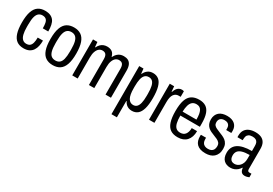

<svg xmlns="http://www.w3.org/2000/svg" viewBox="29 -1397 3458 2433"><g transform="rotate(30 1758.0 -181.0)"><path d="M215.4 12Q152.4 12 113.2 -17.5Q73.9 -47 54.6 -108.2Q35.3 -169.5 35.3 -263Q35.3 -361.5 55.9 -421.7Q76.5 -482 117.2 -510.3Q157.9 -538.5 218.7 -538.5Q263.4 -538.5 294.8 -525.1Q326.3 -511.6 345.8 -486.1Q365.2 -460.6 373.4 -421Q381.6 -381.5 381.6 -329.7H302Q302 -379.1 294.8 -410.2Q287.7 -441.4 268.7 -455.9Q249.8 -470.5 216.8 -470.5Q187.6 -470.5 164.5 -452.9Q141.4 -435.4 129.7 -394.2Q118 -353 118 -279.6V-244Q118 -181.1 128.4 -139.1Q138.8 -97.1 160.9 -76.1Q183.1 -55 215.9 -55Q249.8 -55 268.5 -70.5Q287.2 -85.9 295.9 -117.5Q304.6 -149.1 304.6 -196.3H381.6Q381.6 -154.3 373.6 -116.4Q365.7 -78.6 346.5 -49.7Q327.2 -20.8 295.3 -4.4Q263.4 12 215.4 12Z M641.8 12Q579.9 12 537.9 -15.8Q495.9 -43.5 474.6 -104.1Q453.2 -164.6 453.2 -263Q453.2 -361.9 474.6 -422.4Q495.9 -482.9 537.9 -510.7Q579.9 -538.5 641.8 -538.5Q703.3 -538.5 745 -510.7Q786.8 -482.9 808.1 -422.4Q829.5 -361.9 829.5 -263Q829.5 -164.6 808.1 -104.1Q786.8 -43.5 745 -15.8Q703.3 12 641.8 12ZM641.8 -56Q678.4 -56 701.8 -75Q725.2 -94 736 -136.2Q746.8 -178.3 746.8 -246.9V-279.1Q746.8 -347.7 736 -389.6Q725.2 -431.5 701.8 -451.3Q678.4 -471 641.8 -471Q604.8 -471 581.4 -451.3Q557.9 -431.5 546.9 -389.6Q535.9 -347.7 535.9 -279.1V-246.9Q535.9 -178.3 546.9 -136.2Q557.9 -94 581.4 -75Q604.8 -56 641.8 -56Z M923.1 0V-526.5H987.5L994.1 -453.9H999.6Q1014.9 -484.6 1034.1 -503Q1053.2 -521.5 1076.7 -530Q1100.2 -538.5 1126.7 -538.5Q1168.7 -538.5 1197.4 -519.3Q1226.1 -500.1 1237.2 -453.9H1242.2Q1257.1 -484.2 1276.2 -502.6Q1295.4 -521 1318.4 -529.8Q1341.4 -538.5 1368.5 -538.5Q1406.6 -538.5 1433.4 -524.7Q1460.2 -510.8 1474.9 -478.8Q1489.6 -446.7 1489.6 -393.2V0H1410V-375.8Q1410 -398.5 1406.3 -415Q1402.6 -431.5 1394.5 -442.9Q1386.4 -454.2 1373.4 -459.6Q1360.3 -465.1 1342.6 -465.1Q1314.5 -465.1 1292.9 -447.8Q1271.3 -430.5 1258.4 -396Q1245.4 -361.5 1245.4 -309.8V0H1166.8V-375.8Q1166.8 -398.5 1163.1 -415Q1159.4 -431.5 1151.3 -442.9Q1143.2 -454.2 1130.1 -459.6Q1117.1 -465.1 1099.3 -465.1Q1071.7 -465.1 1050.1 -447.8Q1028.5 -430.5 1015.6 -396Q1002.6 -361.5 1002.6 -309.8V0Z M1599.1 177.3V-526.5H1661.9L1668.9 -455.9H1674.9Q1690.5 -492.2 1721.4 -515.4Q1752.4 -538.5 1797.9 -538.5Q1847.6 -538.5 1882.3 -510.9Q1917.1 -483.3 1934.8 -422.3Q1952.6 -361.3 1952.6 -261Q1952.6 -164.1 1935.1 -104.3Q1917.6 -44.5 1883.6 -16.3Q1849.6 12 1799.7 12Q1773 12 1751.3 3.7Q1729.5 -4.5 1712.5 -20.8Q1695.6 -37 1683.6 -61.8H1678.6V177.3ZM1776.2 -60.4Q1809.3 -60.4 1829.5 -80.1Q1849.8 -99.9 1859.8 -141Q1869.9 -182.1 1869.9 -248.6V-278.1Q1869.9 -344.5 1860.1 -386.4Q1850.3 -428.3 1829.6 -447.8Q1808.9 -467.3 1776.6 -467.3Q1741.1 -467.3 1719.2 -445.4Q1697.3 -423.5 1688 -380.9Q1678.6 -338.3 1678.6 -277.2V-250.1Q1678.6 -199 1685.2 -162.9Q1691.8 -126.7 1704.8 -104.5Q1717.8 -82.3 1736 -71.4Q1754.3 -60.4 1776.2 -60.4Z M2046.1 0V-526.5H2110.4L2117 -450.2H2122Q2131 -478.1 2144 -497.5Q2157 -517 2176 -527.8Q2194.9 -538.5 2218.4 -538.5Q2227.5 -538.5 2235.3 -537Q2243.2 -535.5 2248.8 -532.9V-451.8H2218.7Q2197.7 -451.8 2180.3 -442.6Q2162.9 -433.4 2150.4 -415.5Q2138 -397.6 2131.8 -370.2Q2125.6 -342.8 2125.6 -305.9V0Z M2469.1 12Q2403.3 12 2362.1 -16.2Q2320.9 -44.5 2301.1 -105.5Q2281.2 -166.5 2281.2 -263Q2281.2 -362.5 2301.8 -423Q2322.4 -483.5 2365.3 -511Q2408.2 -538.5 2474 -538.5Q2531.4 -538.5 2570.6 -514.2Q2609.8 -489.9 2629.6 -435.5Q2649.5 -381.1 2649.5 -290V-244.4H2363.9Q2363.9 -178.9 2374.2 -136.9Q2384.5 -95 2407.6 -74.7Q2430.7 -54.5 2469.2 -54.5Q2492.2 -54.5 2510.4 -62.1Q2528.6 -69.7 2540.9 -84.7Q2553.2 -99.8 2560.8 -123.5Q2568.4 -147.2 2568.4 -178.9H2646.5Q2646.5 -133.5 2634.5 -97.9Q2622.4 -62.3 2599.7 -37.8Q2577.1 -13.4 2544.4 -0.7Q2511.7 12 2469.1 12ZM2363.9 -301.6H2566.2Q2566.2 -347 2560.6 -379Q2555 -411 2543.8 -431.7Q2532.5 -452.4 2514.3 -461.9Q2496.2 -471.5 2471.1 -471.5Q2432.8 -471.5 2409.9 -451.1Q2387 -430.8 2376.2 -393.1Q2365.4 -355.5 2363.9 -301.6Z M2876.2 12Q2830.4 12 2798.9 1Q2767.5 -10.1 2747.6 -30.6Q2727.8 -51.2 2719 -79.4Q2710.2 -107.7 2710.2 -142.6Q2710.2 -148.1 2710.4 -153.6Q2710.7 -159.2 2712.2 -163.7H2787Q2786.5 -158.7 2786.5 -153.7Q2786.5 -148.8 2786.5 -143.3Q2786.5 -113.4 2796.9 -93.3Q2807.3 -73.1 2827.8 -62.9Q2848.2 -52.8 2876.2 -52.8Q2904.7 -52.8 2924.2 -62.8Q2943.6 -72.8 2953.8 -92.2Q2963.9 -111.6 2963.9 -141Q2963.9 -172.1 2948.5 -189.8Q2933.1 -207.6 2908.7 -218.7Q2884.3 -229.9 2856.9 -240.3Q2831.9 -249.8 2808.1 -261Q2784.3 -272.2 2765.2 -289.8Q2746.1 -307.3 2734.5 -333.2Q2722.9 -359 2722.9 -396.7Q2722.9 -431.1 2734.3 -457.4Q2745.7 -483.8 2766.4 -502.1Q2787.2 -520.5 2816.9 -529.2Q2846.6 -538 2882.7 -538Q2919.7 -538 2948.6 -528.5Q2977.5 -519.1 2996.7 -501.4Q3015.9 -483.6 3025.3 -459.8Q3034.7 -436 3034.7 -404.9Q3034.7 -398.8 3034.2 -390.3Q3033.7 -381.8 3033.7 -375.8H2958.5V-399Q2958.5 -422.6 2950 -439.6Q2941.5 -456.5 2924 -465.4Q2906.5 -474.2 2880.1 -474.2Q2859 -474.2 2844 -468.3Q2828.9 -462.5 2819.3 -452.4Q2809.7 -442.3 2805.3 -429.3Q2800.8 -416.4 2800.8 -400.1Q2800.8 -373.1 2814 -357.3Q2827.2 -341.5 2849.3 -331.3Q2871.5 -321.2 2896.4 -310.8Q2921.5 -300.8 2947.3 -289.8Q2973.2 -278.8 2995.5 -261.8Q3017.8 -244.8 3031.6 -217.5Q3045.4 -190.3 3045.4 -148.6Q3045.4 -106.9 3032.6 -77Q3019.7 -47.1 2997.3 -27Q2974.9 -7 2944.4 2.5Q2913.9 12 2876.2 12Z M3239.4 12Q3211.5 12 3187.5 3.5Q3163.5 -4.9 3145.5 -21.9Q3127.4 -38.9 3117.1 -66Q3106.8 -93 3106.8 -131.2Q3106.8 -173.8 3122.5 -206.6Q3138.3 -239.4 3170.5 -261.9Q3202.7 -284.5 3253.8 -296.5Q3304.9 -308.5 3374.6 -308.5V-382.8Q3374.6 -411.8 3366.7 -431Q3358.8 -450.2 3340.4 -460.6Q3322.1 -471.1 3290.7 -471.1Q3255.8 -471.1 3236.4 -458.5Q3217 -446 3210.6 -425.2Q3204.3 -404.4 3204.3 -377.9V-368.4H3128.3Q3127.3 -373.4 3127.3 -378.1Q3127.3 -382.8 3127.3 -389.3Q3127.3 -443.1 3149.6 -475.7Q3171.9 -508.3 3210.1 -523.4Q3248.2 -538.5 3296.1 -538.5Q3345 -538.5 3380.2 -523.2Q3415.5 -507.8 3434.8 -474.1Q3454.2 -440.4 3454.2 -384.9V-90.9Q3454.2 -73 3461.2 -64.5Q3468.3 -56 3480.4 -56H3512.9V-4.1Q3499.4 1.5 3483.2 6Q3467 10.5 3448.6 10.5Q3425.6 10.5 3410.8 0.4Q3396.1 -9.8 3389.1 -27.1Q3382.1 -44.5 3380.4 -65.4H3375Q3361.5 -42.7 3341.9 -25.5Q3322.3 -8.4 3296.9 1.8Q3271.5 12 3239.4 12ZM3262.2 -56Q3283.1 -56 3303 -64.7Q3322.9 -73.4 3339 -90.7Q3355.1 -108.1 3364.9 -134Q3374.6 -159.9 3374.6 -193.9V-250.7Q3306 -250.3 3265.7 -237.4Q3225.4 -224.6 3207.6 -199.9Q3189.9 -175.2 3189.9 -139.7Q3189.9 -111.8 3198.5 -93Q3207 -74.3 3223.2 -65.2Q3239.5 -56 3262.2 -56Z"/></g></svg>

Font: Archivo SemiBold Condensed
Style: Regular
Weight: 600
Width: 3
Version: Version 2.001